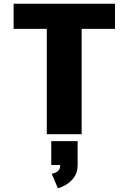

<svg xmlns="http://www.w3.org/2000/svg" viewBox="-20 -720 690 1030"><path d="M231 0V-565H53V-700H597V-565H418V0ZM255 165V37H396.5V165Q396.5 205.5 377 231.8Q357.5 258 332.5 272Q307.5 286 290.5 290L257.5 212Q276 209 289.5 198.8Q303 188.5 303 165Z"/></svg>

Font: Trispace ExtraBold
Style: Regular
Weight: 800
Designer: Tyler Finck
Foundry: Etcetera Type Company
Version: Version 1.210; ttfautohint (v1.8.3)